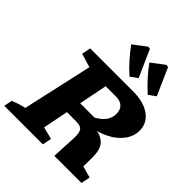

<svg xmlns="http://www.w3.org/2000/svg" viewBox="-272 -1116 1277 1277"><g transform="rotate(45 366.5 -477.5)"><path d="M-19 0 -7 -58Q11 -66 33 -73.5Q55 -81 90 -89L200 -582L103 -611L115 -674H520Q619 -674 677 -632Q735 -590 735 -520Q735 -467 701.5 -421.5Q668 -376 610 -346Q552 -316 480 -308L472 -327Q534 -323 571 -306.5Q608 -290 623.5 -257.5Q639 -225 639 -172L638 -87L720 -64L707 0H452L461 -182Q462 -230 447.5 -247.5Q433 -265 390 -265H220L240 -369H461Q547 -416 547 -489Q547 -527 525.5 -548Q504 -569 463 -569H366L270 -86L357 -64L344 0ZM433 -726Q388 -766 354 -805Q320 -844 289 -886L380 -955L398 -953L483 -762ZM604 -726Q560 -767 525 -805.5Q490 -844 460 -886L551 -955L569 -953L654 -762Z"/></g></svg>

Font: Piazzolla Thin Black
Style: Italic
Weight: 900
Italic angle: -11.3°
Version: Version 2.005